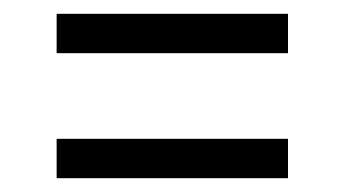

<svg xmlns="http://www.w3.org/2000/svg" viewBox="-20 -359 500 278"><path d="M62 -339H397V-282H62ZM62 -158H397V-101H62Z"/></svg>

Font: Teachers[wght]
Style: Regular
Weight: 400
Designer: Alfredo Marco Pradil & Chank Diesel
Version: Version 1.000;Glyphs 3.1.2 (3151)